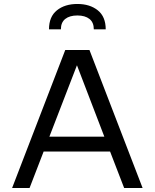

<svg xmlns="http://www.w3.org/2000/svg" viewBox="-20 -948 780 968"><path d="M535 -184H200L129 0H41L309 -696H431L699 0H606ZM506 -259 368 -619 229 -259ZM370 -928Q433 -928 473 -896Q513 -864 513 -800H453Q453 -835 431 -852.5Q409 -870 370 -870Q331 -870 309 -852.5Q287 -835 287 -800H227Q227 -864 267 -896Q307 -928 370 -928Z"/></svg>

Font: Amiko
Style: Regular
Weight: 400
Designer: Pablo Impallari, Rodrigo Fuenzalida, Andres Torresi
Foundry: Impallari Type
Version: Version 1.001; ttfautohint (v1.3)